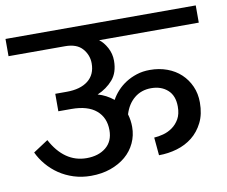

<svg xmlns="http://www.w3.org/2000/svg" viewBox="-82 -722 961 812"><g transform="rotate(-10 398.5 -316.5)"><path d="M333 -334Q369 -324 400 -299Q410 -318 426.5 -336Q443 -354 464 -367.5Q485 -381 511 -389.5Q537 -398 568 -398Q608 -398 642 -385.5Q676 -373 700.5 -350Q725 -327 739 -295.5Q753 -264 753 -226Q753 -176 735 -140Q717 -104 688 -81Q659 -58 621.5 -47Q584 -36 544 -36L537 -113Q555 -114 576 -119.5Q597 -125 615.5 -138Q634 -151 646 -172Q658 -193 658 -225Q658 -272 630.5 -296.5Q603 -321 560 -321Q518 -321 488 -296.5Q458 -272 445 -229Q453 -202 453 -174Q453 -137 438 -105Q423 -73 396 -50Q369 -27 331 -13.5Q293 0 246 0Q207 0 172.5 -11Q138 -22 110 -41Q82 -60 60.5 -85.5Q39 -111 26 -139L90 -181Q117 -130 155 -103.5Q193 -77 241 -77Q292 -77 324 -103Q356 -129 356 -177Q356 -231 319.5 -262Q283 -293 213 -293H157V-368H206Q265 -368 298 -394Q331 -420 331 -468Q331 -504 307 -531.5Q283 -559 233 -559H-10V-633H807V-559H379Q398 -545 412 -519Q426 -493 426 -463Q426 -412 399.5 -381.5Q373 -351 333 -334Z"/></g></svg>

Font: Mukta Medium
Style: Regular
Weight: 500
Designer: Girish Dalvi and Yashodeep Gholap
Foundry: Ek Type
Version: Version 2.538;PS 1.002;hotconv 16.6.51;makeotf.lib2.5.65220;